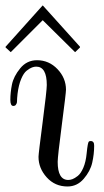

<svg xmlns="http://www.w3.org/2000/svg" viewBox="-20 -658 373 689"><path d="M0 -487.8V-490.2L132.8 -638.2H133.8L267.1 -490.2V-487.8L250 -471.2H249L133.8 -585H132.8L19 -471.2H18.1ZM17.1 -299.8Q17.1 -325.7 22.9 -354.7Q28.8 -383.8 52.5 -412.8Q76.2 -441.9 112.8 -441.9Q155.8 -441.9 186.3 -409.9Q216.8 -377.9 216.8 -335.9Q216.8 -324.7 201.9 -210.4Q187 -96.2 187 -77.1Q187 -12.2 225.1 -12.2Q231.9 -12.2 240 -15.1Q248 -18.1 259 -26.6Q270 -35.2 279.1 -56.2Q288.1 -77.1 291 -107.9Q294.9 -147 298.8 -149.9Q300.8 -151.9 305.2 -151.9Q318.4 -151.9 317.9 -134.8Q317.9 -105 311 -74.5Q304.2 -43.9 280.5 -16.4Q256.8 11.2 222.2 11.2Q177.2 11.2 147.7 -21.5Q118.2 -54.2 118.2 -95.2Q118.2 -106.4 133.1 -220.2Q147.9 -334 147.9 -353Q147.9 -418.9 109.9 -418.9Q103 -418.9 95 -416Q86.9 -413.1 75.9 -404.5Q64.9 -396 55.9 -374.5Q46.9 -353 43 -321.8Q42 -314 41.5 -305.9Q41 -297.9 41 -293.9Q41 -290 39.6 -286.6Q38.1 -283.2 36.1 -280.8Q33.2 -277.8 27.8 -277.8Q17.1 -277.8 17.1 -299.8Z"/></svg>

Font: CMU Serif Upright Italic
Style: UprightItalic
Weight: 500
Version: Version 0.7.0